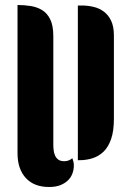

<svg xmlns="http://www.w3.org/2000/svg" viewBox="-20 -748 520 767"><path d="M193 -169Q193 -158 194.5 -146.5Q196 -135 200.5 -125.5Q205 -116 213.5 -110Q222 -104 237 -104Q255 -104 269 -116Q272 -108 273.5 -101.5Q275 -95 275 -87Q275 -71 269.5 -55.5Q264 -40 252 -28Q240 -16 221.5 -8.5Q203 -1 176 -1Q116 -1 83 -37Q50 -73 50 -136V-728Q77 -728 102.5 -724Q128 -720 148.5 -707.5Q169 -695 181 -670Q193 -645 193 -603ZM291 -726H307Q331 -726 354 -720.5Q377 -715 395 -701.5Q413 -688 424 -665Q435 -642 435 -606V-273Q435 -225 424 -193Q413 -161 394 -142.5Q375 -124 350 -116Q325 -108 297 -108H291Z"/></svg>

Font: Kenia
Style: Regular
Weight: 400
Designer: Julia Petretta
Foundry: Julia Petretta
Version: Version 1.001